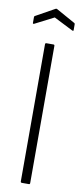

<svg xmlns="http://www.w3.org/2000/svg" viewBox="-93 -854 378 887"><g transform="rotate(10 96.0 -410.0)"><path d="M79 0Q73 0 73 -6V-649Q73 -655 79 -655H112Q117 -655 117 -649V-6Q117 0 112 0ZM8 -734Q1 -731 1 -736V-763Q1 -769 5 -770L93 -819Q96 -821 100 -819L188 -770Q192 -769 192 -763V-736Q192 -731 185 -734L96 -779Z"/></g></svg>

Font: Sofia Sans Condensed Light
Style: Regular
Weight: 300
Designer: Botio Nikoltchev, Ani Petrova
Foundry: lettersoup
Version: Version 4.101